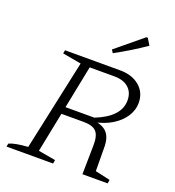

<svg xmlns="http://www.w3.org/2000/svg" viewBox="-156 -1009 1032 1131"><g transform="rotate(20 360.5 -443.5)"><path d="M13 0 17 -20Q34 -28 62.5 -33.5Q91 -39 134 -42L256 -609L139 -630L143 -651H488Q564 -651 610.5 -611.5Q657 -572 657 -507Q657 -462 630.5 -421.5Q604 -381 557.5 -352.5Q511 -324 449 -312V-320Q488 -314 511.5 -298.5Q535 -283 546 -255Q557 -227 556 -182L557 -44L651 -23L647 0H489L492 -182Q493 -243 470 -267.5Q447 -292 390 -292H226L235 -337H441Q590 -396 590 -499Q590 -549 558 -577.5Q526 -606 469 -606H314L201 -42L309 -23L305 0ZM413 -731 401 -750 567 -887H576L601 -846Q556 -815 509.5 -786.5Q463 -758 413 -731Z"/></g></svg>

Font: Piazzolla Thin ExtraLight
Style: Italic
Weight: 250
Italic angle: -11.3°
Version: Version 2.005